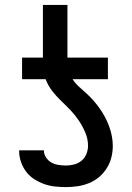

<svg xmlns="http://www.w3.org/2000/svg" viewBox="-20 -755 540 783"><path d="M249 8Q226 8 203.5 5.5Q181 3 160 -4.5Q139 -12 119.5 -24.5Q100 -37 86.5 -55Q73 -73 65.5 -95Q58 -117 58 -139V-142H159V-141Q159 -126 168 -112.5Q177 -99 190 -92Q203 -85 218.5 -82.5Q234 -80 249 -80Q266 -80 283 -84.5Q300 -89 313 -100Q326 -111 332.5 -127.5Q339 -144 339 -161Q339 -188 328 -214Q317 -240 302 -262.5Q287 -285 268 -305Q249 -325 229 -344Q209 -363 192.5 -384.5Q176 -406 166 -432H70V-520H155V-735H255V-520H420V-432H276Q287 -415 302.5 -401Q318 -387 333 -373.5Q348 -360 361.5 -344.5Q375 -329 387 -312Q399 -295 408.5 -277Q418 -259 425 -240Q432 -221 436 -200.5Q440 -180 440 -160Q440 -136 434 -112.5Q428 -89 415 -68.5Q402 -48 383.5 -32.5Q365 -17 342.5 -8Q320 1 296.5 4.5Q273 8 249 8Z"/></svg>

Font: Iosevka Term Semibold
Style: Regular
Weight: 600
Monospace: yes
Designer: Belleve Invis
Foundry: Belleve Invis
Version: Version 31.4.0